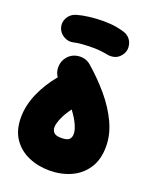

<svg xmlns="http://www.w3.org/2000/svg" viewBox="-143 -768 735 925"><g transform="rotate(20 224.5 -306.0)"><path d="M9.3 -118.2Q9.3 -179.2 36.6 -241.9Q64 -304.7 109.9 -359.4Q94.2 -382.3 95.5 -410.9Q96.7 -439.5 115.2 -461.4Q137.7 -487.3 172.6 -490Q207.5 -492.7 233.4 -470.2Q291.5 -419.9 339.1 -363.3Q386.7 -306.6 414.8 -246.3Q442.9 -186 442.9 -125.5Q442.9 -57.1 412.8 -12.5Q382.8 32.2 333.3 54.2Q283.7 76.2 224.6 76.2Q166.5 76.2 117.4 54.9Q68.4 33.7 38.8 -9.5Q9.3 -52.7 9.3 -118.2ZM177.2 -128.9Q177.2 -111.8 187.7 -101.3Q198.2 -90.8 224.6 -90.8Q254.9 -90.8 265.4 -100.8Q275.9 -110.8 275.9 -129.9Q275.9 -148.4 263.4 -176Q251 -203.6 226.1 -236.8Q202.1 -205.1 189.7 -175.8Q177.2 -146.5 177.2 -128.9ZM43 -590.3Q35.6 -616.2 48.8 -639.9Q62 -663.6 88.9 -672.4Q116.7 -680.7 152.8 -685.1Q189 -689.5 224.6 -689.5Q262.7 -689.5 293.2 -684.1Q323.7 -678.7 344.7 -669.9Q371.6 -654.8 378.7 -625.5Q385.7 -596.2 368.7 -571.8Q355 -552.2 335.7 -546.1Q316.4 -540 295.4 -544.4Q281.2 -547.4 261.5 -549.6Q241.7 -551.8 224.6 -551.8Q191.9 -551.8 166.5 -549.8Q141.1 -547.9 125.5 -543.9Q99.6 -537.1 75.2 -550.8Q50.8 -564.5 43 -590.3Z"/></g></svg>

Font: Mikhak Black
Style: Regular
Weight: 900
Designer: Amin Abedi
Version: Version 3.3